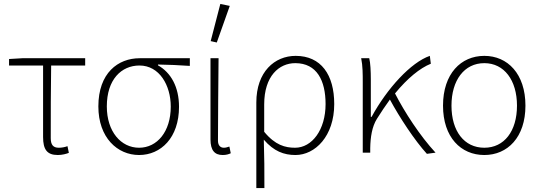

<svg xmlns="http://www.w3.org/2000/svg" viewBox="-20 -776 2743 976"><path d="M274 12C296 12 318 6 330 1L323 -33C310 -28 294 -25 279 -25C250 -25 238 -40 238 -74C238 -196 238 -319 240 -443H413V-480H93L26 -476V-443H199V-80C199 -16 219 12 274 12Z M687 12C798 12 890 -76 890 -233C890 -334 849 -407 783 -444V-448C838 -447 889 -445 945 -441V-480H690C580 -480 480 -405 480 -235C480 -76 577 12 687 12ZM687 -25C595 -25 523 -107 523 -235C523 -372 597 -443 689 -443C790 -443 848 -343 848 -234C848 -107 779 -25 687 -25Z M1112 12C1130 12 1143 8 1153 3L1146 -31C1134 -27 1127 -25 1118 -25C1101 -25 1088 -36 1088 -61C1088 -199 1090 -338 1091 -480H1050V-67C1050 -12 1071 12 1112 12ZM1082 -560 1148 -746 1100 -756 1051 -567Z M1283 180H1324C1324 86 1324 28 1321 -66C1372 -7 1423 12 1482 12C1582 12 1679 -84 1679 -247C1679 -396 1612 -492 1483 -492C1376 -492 1283 -411 1283 -255ZM1480 -25C1430 -25 1379 -38 1323 -106V-245C1323 -390 1399 -455 1481 -455C1591 -455 1635 -366 1635 -247C1635 -116 1566 -25 1480 -25Z M1824 0H1862V-23C1863 -79 1871 -132 1896 -172C1918 -207 1940 -240 1962 -270C2011 -179 2088 -62 2150 6L2194 0C2115 -85 2036 -207 1988 -301C2051 -378 2115 -430 2170 -452L2165 -492C2069 -459 1948 -327 1869 -182H1865V-372C1865 -413 1863 -457 1857 -480H1816C1824 -442 1824 -397 1824 -358Z M2442 12C2560 12 2651 -78 2651 -239C2651 -401 2560 -492 2442 -492C2323 -492 2232 -401 2232 -239C2232 -78 2323 12 2442 12ZM2442 -25C2340 -25 2275 -109 2275 -239C2275 -368 2340 -455 2442 -455C2543 -455 2608 -368 2608 -239C2608 -109 2543 -25 2442 -25Z"/></svg>

Font: Source Sans Pro Light
Style: Regular
Weight: 300
Designer: Paul D. Hunt
Foundry: Adobe Systems Incorporated
Version: Version 3.006;hotconv 1.0.111;makeotfexe 2.5.65597